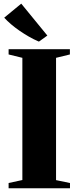

<svg xmlns="http://www.w3.org/2000/svg" viewBox="-20 -1006 420 1026"><path d="M99.5 -44V-697L26 -715V-743H353.5V-715L279.5 -697V-43.5L354 -28V0H26V-28ZM187 -784Q160 -795.5 134 -810.5Q108 -825.5 83.8 -842.2Q59.5 -859 39 -876.5Q18.5 -894 2.5 -911.5L93.5 -986.5L233 -816L188.5 -784Z"/></svg>

Font: Merriweather 120pt Black
Style: Regular
Weight: 900
Designer: Eben Sorkin
Foundry: Eben Sorkin
Version: Version 2.100